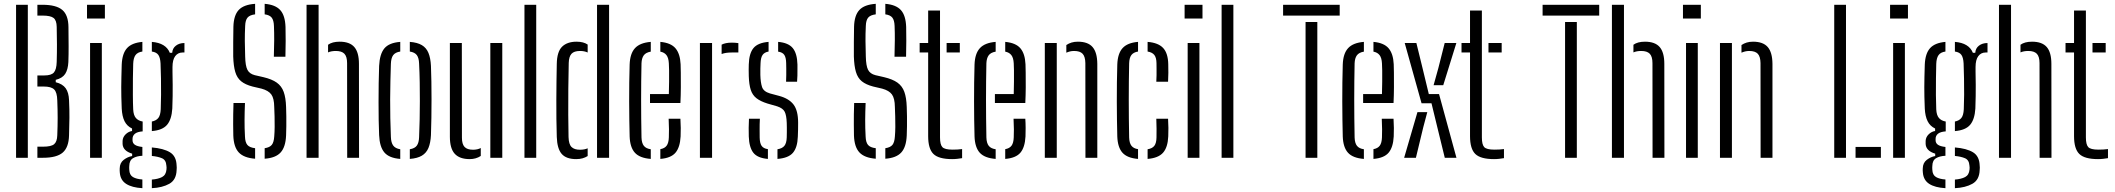

<svg xmlns="http://www.w3.org/2000/svg" viewBox="-20 -825 11059 1004"><path d="M64 0V-800H125.5V0ZM175.5 0V-58H205.5Q247.5 -58 263 -71Q278.5 -84 279.5 -117.5Q281.5 -167.5 281.5 -209Q281.5 -250.5 279.5 -300Q278.5 -342 263.2 -357.2Q248 -372.5 209 -372.5H175.5V-430.5H212Q248.5 -430.5 262 -446.2Q275.5 -462 276.5 -501.5Q278 -551 277.8 -593Q277.5 -635 276.5 -684.5Q276 -718.5 260.2 -731Q244.5 -743.5 202.5 -743.5H175.5V-800H202.5Q274 -800 305.8 -773Q337.5 -746 338 -683Q338.5 -624.5 338.8 -582.8Q339 -541 337.5 -500.5Q335.5 -461 320.8 -438.5Q306 -416 271.5 -407.5V-395Q307.5 -386 323.5 -363.5Q339.5 -341 341 -301.5Q343.5 -250.5 343 -209Q342.5 -167.5 341 -117Q339.5 -54.5 308 -27.2Q276.5 0 205.5 0Z M435 -728V-800H528.5V-728ZM451 0V-600H512.5V0Z M724.5 159Q670 156 639.8 136.5Q609.5 117 606.5 77.5Q606 72 605.8 66.8Q605.5 61.5 606 55.5Q606.5 26.5 627 10.8Q647.5 -5 671 -9V-21.5Q623 -36 621 -72Q621 -77.5 621 -80.5Q621 -83.5 621 -88.5Q622 -108 636.8 -122.5Q651.5 -137 670.5 -140V-153Q644 -165.5 631.2 -191.2Q618.5 -217 616.5 -257.5Q615 -292 614.5 -318.2Q614 -344.5 614 -369.2Q614 -394 614.8 -422.2Q615.5 -450.5 616.5 -487.5Q619 -545 644 -573Q669 -601 724.5 -606V-555.5Q699.5 -552 688.5 -536.8Q677.5 -521.5 676.5 -491Q675.5 -459 675 -415.5Q674.5 -372 674.8 -328.5Q675 -285 676.5 -253Q678 -222.5 690.5 -208Q703 -193.5 726 -189.5V-138Q698.5 -136 685.8 -125.8Q673 -115.5 673 -98.5Q673 -97.5 673 -95.5Q673 -93.5 673 -92Q673 -76.5 685.2 -68Q697.5 -59.5 724.5 -56.5V-10.5Q694.5 -9 675.5 2.2Q656.5 13.5 656 42.5Q655.5 46.5 655.5 52Q655.5 57.5 656 63Q657 90 675.2 100.8Q693.5 111.5 724.5 113.5ZM774 159V114Q807 111.5 827.5 100.8Q848 90 850.5 61.5Q851 56 851 51Q851 46 850 40.5Q848 11.5 827 2.5Q806 -6.5 774 -9.5V-54Q835 -49 868.5 -28.8Q902 -8.5 903.5 40Q904 45 904.2 51.8Q904.5 58.5 903.5 64.5Q902 115.5 865.5 136Q829 156.5 774 159ZM774 -139.5V-189.5Q796.5 -194 807.8 -208Q819 -222 820.5 -254Q822 -288.5 822.2 -330Q822.5 -371.5 821.8 -414.2Q821 -457 819.5 -493.5Q818 -523 808.2 -537.5Q798.5 -552 774 -555.5V-606Q847.5 -600 868 -549H880.5Q882 -572.5 899.8 -586.2Q917.5 -600 944.5 -600V-550.5H935Q910.5 -550.5 896.2 -531.5Q882 -512.5 882 -474V-449Q883 -411 883 -381.5Q883 -352 882.8 -323Q882.5 -294 881 -257.5Q877.5 -200.5 853.5 -172.2Q829.5 -144 774 -139.5Z M1314 5Q1255 0.5 1228.5 -28Q1202 -56.5 1200 -116.5Q1199.5 -148 1199.2 -174.2Q1199 -200.5 1199.5 -227.2Q1200 -254 1201 -286.5H1261Q1259 -240.5 1258.8 -198.2Q1258.5 -156 1261 -111Q1262 -81 1273.5 -67.2Q1285 -53.5 1314 -50ZM1364 5V-50Q1390.5 -54 1401.2 -67.5Q1412 -81 1414 -111Q1416 -134 1416.2 -161.2Q1416.5 -188.5 1415.8 -215.5Q1415 -242.5 1414 -265.5Q1413.5 -310.5 1398.8 -331Q1384 -351.5 1347.5 -361.5L1300.5 -372.5Q1262.5 -382.5 1241 -400Q1219.5 -417.5 1210.2 -448.8Q1201 -480 1199.5 -530Q1199 -565 1199.5 -604.8Q1200 -644.5 1200.5 -685Q1202 -744.5 1228.2 -772.8Q1254.5 -801 1314 -805V-750Q1286 -746.5 1274.5 -733Q1263 -719.5 1262 -689.5Q1260 -648 1260.2 -610.2Q1260.5 -572.5 1262 -530Q1263 -481 1273.8 -460Q1284.5 -439 1312 -432L1357.5 -421.5Q1402 -411 1427.2 -393Q1452.5 -375 1463.5 -344.5Q1474.5 -314 1476 -265.5Q1477 -242 1477.2 -216.2Q1477.5 -190.5 1477.2 -164.8Q1477 -139 1476 -116.5Q1473.5 -56.5 1447.5 -27.8Q1421.5 1 1364 5ZM1412 -528.5Q1413.5 -577 1413.8 -615.2Q1414 -653.5 1412.5 -689.5Q1411.5 -719 1400.8 -732.8Q1390 -746.5 1364 -750V-805Q1420 -800.5 1445.5 -772.2Q1471 -744 1473 -684Q1474 -650 1473.8 -611.2Q1473.5 -572.5 1472.5 -528.5Z M1583 0V-800H1646V0ZM1795.5 0 1795 -495Q1795 -529 1781 -543.8Q1767 -558.5 1736 -558.5Q1712.5 -558.5 1695.5 -551V-591Q1706.5 -599 1721.5 -603Q1736.5 -607 1756 -607Q1808.5 -607 1832.8 -579Q1857 -551 1857 -491L1857.5 0Z M1962.5 -118.5Q1961 -152 1960.2 -196.8Q1959.5 -241.5 1959.5 -291Q1959.5 -340.5 1960.2 -389.5Q1961 -438.5 1962.5 -480.5Q1965.5 -542.5 1990 -572Q2014.5 -601.5 2073 -606V-555.5Q2047 -551.5 2036 -536.5Q2025 -521.5 2024 -491Q2022.5 -448.5 2021.5 -401.8Q2020.5 -355 2020.2 -305.8Q2020 -256.5 2021 -206.8Q2022 -157 2024 -109Q2025 -79 2036.2 -63.8Q2047.5 -48.5 2073 -44.5V6Q2014.5 1.5 1989.8 -28Q1965 -57.5 1962.5 -118.5ZM2123 6V-44.5Q2149.5 -49 2160 -64Q2170.5 -79 2171.5 -107.5Q2173.5 -153 2174.5 -200.5Q2175.5 -248 2175.5 -296.8Q2175.5 -345.5 2174.8 -394.8Q2174 -444 2171.5 -493Q2170.5 -522.5 2159.5 -537Q2148.5 -551.5 2123 -555.5V-606Q2162.5 -603 2186 -589Q2209.5 -575 2220.5 -548.2Q2231.5 -521.5 2233.5 -480.5Q2235 -443 2235.8 -398Q2236.5 -353 2236.5 -304.8Q2236.5 -256.5 2235.8 -209.2Q2235 -162 2233.5 -118.5Q2231.5 -78 2220.5 -51.5Q2209.5 -25 2186 -11Q2162.5 3 2123 6Z M2332.5 -110V-600H2395L2395.5 -105Q2395.5 -71.5 2409.2 -56.8Q2423 -42 2453.5 -42Q2477 -42 2494 -51V-9.5Q2469 7 2436 7Q2383.5 7 2358 -20.8Q2332.5 -48.5 2332.5 -110ZM2544 0V-600H2606.5V0Z M2722.5 0V-800H2784V0Z M2891.5 -109Q2890 -154 2889.5 -203.5Q2889 -253 2889.2 -303.2Q2889.5 -353.5 2890 -401.2Q2890.5 -449 2891.5 -491Q2892.5 -554.5 2919.2 -580.8Q2946 -607 2995 -607Q3013.5 -607 3027.8 -603.2Q3042 -599.5 3053 -592V-550.5Q3035.5 -558.5 3013.5 -558.5Q2982 -558.5 2968.5 -543.8Q2955 -529 2954 -496Q2952.5 -431 2951.8 -360.8Q2951 -290.5 2951.5 -225Q2952 -159.5 2953 -108.5Q2954 -70.5 2968.8 -56.2Q2983.5 -42 3012.5 -42Q3036.5 -42 3053 -49.5V-9Q3041 -1.5 3026.5 2.8Q3012 7 2993 7Q2941 7 2917.2 -20.2Q2893.5 -47.5 2891.5 -109ZM3102 0V-800H3165V0Z M3272.5 -111.5Q3271.5 -151 3270.8 -197.5Q3270 -244 3270 -294.2Q3270 -344.5 3270.5 -393.8Q3271 -443 3272.5 -487.5Q3274.5 -545 3300.5 -573.2Q3326.5 -601.5 3383 -606V-555Q3357 -550.5 3346.2 -535.5Q3335.5 -520.5 3334.5 -494Q3333.5 -448 3333 -400.5Q3332.5 -353 3332.5 -304.2Q3332.5 -255.5 3333 -205.8Q3333.5 -156 3334.5 -106Q3335.5 -76.5 3347 -62.2Q3358.5 -48 3383 -44.5V6Q3325 1.5 3299.8 -26.5Q3274.5 -54.5 3272.5 -111.5ZM3433 6V-45Q3455.5 -49 3466 -63.2Q3476.5 -77.5 3477.5 -106.5Q3478.5 -121.5 3478.2 -148.8Q3478 -176 3476.5 -204H3538Q3539.5 -184.5 3539.8 -156Q3540 -127.5 3539 -111.5Q3536 -54.5 3512.2 -26.5Q3488.5 1.5 3433 6ZM3379 -286.5V-333H3477.5Q3478.5 -365 3478.8 -398Q3479 -431 3478.8 -457.2Q3478.5 -483.5 3477.5 -494Q3476 -522.5 3465 -536.8Q3454 -551 3433 -555V-606Q3488 -601 3512.2 -572.5Q3536.5 -544 3539 -489Q3539.5 -478 3540 -444.5Q3540.5 -411 3540.2 -368.2Q3540 -325.5 3538 -286.5Z M3640 0V-600H3703.5V0ZM3753.5 -542.5V-591.5Q3773.5 -602 3806.5 -602Q3814.5 -602 3823 -601.5Q3831.5 -601 3841 -599.5V-550.5H3807Q3774 -550.5 3753.5 -542.5Z M3895.5 -111.5Q3895 -135.5 3895 -156.8Q3895 -178 3896.5 -204H3953.5Q3952 -173.5 3952.2 -149Q3952.5 -124.5 3952.5 -106Q3953 -76.5 3962.5 -62.5Q3972 -48.5 3995.5 -45V6Q3941 1.5 3919.2 -26.5Q3897.5 -54.5 3895.5 -111.5ZM4045.5 6V-44.5Q4070.5 -48.5 4081.8 -62.5Q4093 -76.5 4094 -106.5Q4094.5 -121.5 4094.5 -134Q4094.5 -146.5 4094.5 -158.2Q4094.5 -170 4094 -182.5Q4092.5 -222.5 4083.2 -240.8Q4074 -259 4044 -269L3993.5 -283.5Q3956.5 -295 3935.5 -311.5Q3914.5 -328 3905.8 -355.2Q3897 -382.5 3895.5 -426.5Q3895 -447 3895 -460Q3895 -473 3895.5 -488Q3897 -545.5 3920 -573.5Q3943 -601.5 3999 -606V-555.5Q3977 -551.5 3967.5 -537.5Q3958 -523.5 3957 -494Q3956.5 -483 3956 -466.5Q3955.5 -450 3956 -433.5Q3957 -394 3964.8 -370.2Q3972.5 -346.5 4006 -336.5L4054.5 -323.5Q4106 -309.5 4129.8 -278Q4153.5 -246.5 4153.5 -183.5Q4153.5 -162.5 4153.2 -147.2Q4153 -132 4152 -110.5Q4150 -54 4126.5 -26.2Q4103 1.5 4045.5 6ZM4090.5 -397.5Q4091.5 -415 4091.5 -433Q4091.5 -451 4091.5 -467Q4091.5 -483 4091 -495Q4090.5 -523.5 4081.5 -537.5Q4072.5 -551.5 4049 -555V-606Q4102.5 -601.5 4125.5 -573.5Q4148.5 -545.5 4150 -487.5Q4150 -480 4150 -463.8Q4150 -447.5 4149.8 -429.5Q4149.5 -411.5 4148 -397.5Z M4559.5 5Q4500.5 0.5 4474 -28Q4447.5 -56.5 4445.5 -116.5Q4445 -148 4444.8 -174.2Q4444.5 -200.5 4445 -227.2Q4445.5 -254 4446.5 -286.5H4506.5Q4504.5 -240.5 4504.2 -198.2Q4504 -156 4506.5 -111Q4507.5 -81 4519 -67.2Q4530.5 -53.5 4559.5 -50ZM4609.5 5V-50Q4636 -54 4646.8 -67.5Q4657.5 -81 4659.5 -111Q4661.5 -134 4661.8 -161.2Q4662 -188.5 4661.2 -215.5Q4660.5 -242.5 4659.5 -265.5Q4659 -310.5 4644.2 -331Q4629.5 -351.5 4593 -361.5L4546 -372.5Q4508 -382.5 4486.5 -400Q4465 -417.5 4455.8 -448.8Q4446.5 -480 4445 -530Q4444.5 -565 4445 -604.8Q4445.5 -644.5 4446 -685Q4447.5 -744.5 4473.8 -772.8Q4500 -801 4559.5 -805V-750Q4531.5 -746.5 4520 -733Q4508.5 -719.5 4507.5 -689.5Q4505.5 -648 4505.8 -610.2Q4506 -572.5 4507.5 -530Q4508.5 -481 4519.2 -460Q4530 -439 4557.5 -432L4603 -421.5Q4647.5 -411 4672.8 -393Q4698 -375 4709 -344.5Q4720 -314 4721.5 -265.5Q4722.5 -242 4722.8 -216.2Q4723 -190.5 4722.8 -164.8Q4722.5 -139 4721.5 -116.5Q4719 -56.5 4693 -27.8Q4667 1 4609.5 5ZM4657.5 -528.5Q4659 -577 4659.2 -615.2Q4659.5 -653.5 4658 -689.5Q4657 -719 4646.2 -732.8Q4635.5 -746.5 4609.5 -750V-805Q4665.5 -800.5 4691 -772.2Q4716.5 -744 4718.5 -684Q4719.5 -650 4719.2 -611.2Q4719 -572.5 4718 -528.5Z M4789 -550.5V-600H4833.5V-770H4895.5V-106.5Q4895.5 -69 4907.8 -55.8Q4920 -42.5 4961 -42.5Q4976.5 -42.5 4986.8 -43.2Q4997 -44 5011 -45.5V2Q4999 4 4986.2 5.5Q4973.5 7 4959 7Q4888.5 7 4861 -20Q4833.5 -47 4833.5 -113V-550.5ZM4930 -550.5V-600H4999V-550.5Z M5076 -111.5Q5075 -151 5074.2 -197.5Q5073.5 -244 5073.5 -294.2Q5073.5 -344.5 5074 -393.8Q5074.5 -443 5076 -487.5Q5078 -545 5104 -573.2Q5130 -601.5 5186.5 -606V-555Q5160.5 -550.5 5149.8 -535.5Q5139 -520.5 5138 -494Q5137 -448 5136.5 -400.5Q5136 -353 5136 -304.2Q5136 -255.5 5136.5 -205.8Q5137 -156 5138 -106Q5139 -76.5 5150.5 -62.2Q5162 -48 5186.5 -44.5V6Q5128.5 1.5 5103.2 -26.5Q5078 -54.5 5076 -111.5ZM5236.5 6V-45Q5259 -49 5269.5 -63.2Q5280 -77.5 5281 -106.5Q5282 -121.5 5281.8 -148.8Q5281.5 -176 5280 -204H5341.5Q5343 -184.5 5343.2 -156Q5343.5 -127.5 5342.5 -111.5Q5339.5 -54.5 5315.8 -26.5Q5292 1.5 5236.5 6ZM5182.5 -286.5V-333H5281Q5282 -365 5282.2 -398Q5282.5 -431 5282.2 -457.2Q5282 -483.5 5281 -494Q5279.5 -522.5 5268.5 -536.8Q5257.5 -551 5236.5 -555V-606Q5291.5 -601 5315.8 -572.5Q5340 -544 5342.5 -489Q5343 -478 5343.5 -444.5Q5344 -411 5343.8 -368.2Q5343.5 -325.5 5341.5 -286.5Z M5443.5 0V-600H5506V0ZM5656 0 5655.5 -495Q5655 -529 5641.2 -543.8Q5627.5 -558.5 5596.5 -558.5Q5585 -558.5 5575 -556Q5565 -553.5 5556 -549.5V-589.5Q5568.5 -598 5583.2 -602.5Q5598 -607 5616.5 -607Q5669 -607 5693.2 -579Q5717.5 -551 5718 -491V0Z M5822.5 -111.5Q5821.5 -151 5820.8 -197.5Q5820 -244 5820 -294.2Q5820 -344.5 5820.5 -393.8Q5821 -443 5822.5 -487.5Q5824.5 -545 5850 -573.2Q5875.5 -601.5 5931 -606V-555.5Q5907 -551.5 5896.2 -537.2Q5885.5 -523 5884.5 -494Q5883.5 -447.5 5883 -400Q5882.5 -352.5 5882.5 -303.8Q5882.5 -255 5883 -205.5Q5883.5 -156 5884.5 -106Q5885.5 -77 5896.5 -62.8Q5907.5 -48.5 5931 -45V6Q5874.5 1.5 5849.5 -26.5Q5824.5 -54.5 5822.5 -111.5ZM5981 6V-44.5Q6005.5 -48.5 6016.2 -62.5Q6027 -76.5 6027.5 -106.5Q6027.5 -129 6027.8 -151.8Q6028 -174.5 6026.5 -204H6088Q6089.5 -183 6089.8 -156.2Q6090 -129.5 6089 -111.5Q6086.5 -54.5 6061.8 -26.5Q6037 1.5 5981 6ZM6026.5 -397.5Q6027.5 -415 6027.8 -431.8Q6028 -448.5 6027.8 -464.5Q6027.5 -480.5 6027.5 -495Q6027 -524 6016 -537.8Q6005 -551.5 5981 -555.5V-606Q6037 -601.5 6062.5 -573.8Q6088 -546 6089 -489Q6089.5 -467.5 6089.5 -444Q6089.5 -420.5 6088 -397.5Z M6174.5 -728V-800H6268V-728ZM6190.5 0V-600H6252V0Z M6368 0V-800H6429.5V0Z M6807 0V-710H6868.5V0ZM6689.5 -743.5V-800H6985.5V-743.5Z M7001.5 -111.5Q7000.5 -151 6999.8 -197.5Q6999 -244 6999 -294.2Q6999 -344.5 6999.5 -393.8Q7000 -443 7001.5 -487.5Q7003.5 -545 7029.5 -573.2Q7055.5 -601.5 7112 -606V-555Q7086 -550.5 7075.2 -535.5Q7064.5 -520.5 7063.5 -494Q7062.5 -448 7062 -400.5Q7061.5 -353 7061.5 -304.2Q7061.5 -255.5 7062 -205.8Q7062.5 -156 7063.5 -106Q7064.5 -76.5 7076 -62.2Q7087.5 -48 7112 -44.5V6Q7054 1.5 7028.8 -26.5Q7003.5 -54.5 7001.5 -111.5ZM7162 6V-45Q7184.5 -49 7195 -63.2Q7205.5 -77.5 7206.5 -106.5Q7207.5 -121.5 7207.2 -148.8Q7207 -176 7205.5 -204H7267Q7268.5 -184.5 7268.8 -156Q7269 -127.5 7268 -111.5Q7265 -54.5 7241.2 -26.5Q7217.5 1.5 7162 6ZM7108 -286.5V-333H7206.5Q7207.5 -365 7207.8 -398Q7208 -431 7207.8 -457.2Q7207.5 -483.5 7206.5 -494Q7205 -522.5 7194 -536.8Q7183 -551 7162 -555V-606Q7217 -601 7241.2 -572.5Q7265.5 -544 7268 -489Q7268.5 -478 7269 -444.5Q7269.5 -411 7269.2 -368.2Q7269 -325.5 7267 -286.5Z M7535 0 7496 -159.5 7465.5 -285H7413.5L7325.5 -600H7386.5L7418.5 -469.5L7451.5 -333H7505L7596 0ZM7322.5 0 7392 -238.5H7443.5L7422.5 -159.5L7384 0ZM7476.5 -379.5 7501.5 -469.5 7534.5 -600H7595.5L7527 -379.5Z M7622.5 -550.5V-600H7667V-770H7729V-106.5Q7729 -69 7741.2 -55.8Q7753.5 -42.5 7794.5 -42.5Q7810 -42.5 7820.2 -43.2Q7830.5 -44 7844.5 -45.5V2Q7832.5 4 7819.8 5.5Q7807 7 7792.5 7Q7722 7 7694.5 -20Q7667 -47 7667 -113V-550.5ZM7763.5 -550.5V-600H7832.5V-550.5Z M8164 0V-710H8225.5V0ZM8046.5 -743.5V-800H8342.5V-743.5Z M8409 0V-800H8472V0ZM8621.5 0 8621 -495Q8621 -529 8607 -543.8Q8593 -558.5 8562 -558.5Q8538.5 -558.5 8521.5 -551V-591Q8532.5 -599 8547.5 -603Q8562.5 -607 8582 -607Q8634.5 -607 8658.8 -579Q8683 -551 8683 -491L8683.5 0Z M8780.5 -728V-800H8874V-728ZM8796.5 0V-600H8858V0Z M8974 0V-600H9036.5V0ZM9186.5 0 9186 -495Q9185.5 -529 9171.8 -543.8Q9158 -558.5 9127 -558.5Q9115.5 -558.5 9105.5 -556Q9095.5 -553.5 9086.5 -549.5V-589.5Q9099 -598 9113.8 -602.5Q9128.5 -607 9147 -607Q9199.5 -607 9223.8 -579Q9248 -551 9248.5 -491V0Z M9571.5 0V-800H9633V0ZM9683 0V-56.5H9815.5V0Z M9863.5 -728V-800H9957V-728ZM9879.5 0V-600H9941V0Z M10153 159Q10098.5 156 10068.2 136.5Q10038 117 10035 77.5Q10034.5 72 10034.2 66.8Q10034 61.5 10034.5 55.5Q10035 26.5 10055.5 10.8Q10076 -5 10099.5 -9V-21.5Q10051.5 -36 10049.5 -72Q10049.5 -77.5 10049.5 -80.5Q10049.5 -83.5 10049.5 -88.5Q10050.5 -108 10065.2 -122.5Q10080 -137 10099 -140V-153Q10072.5 -165.5 10059.8 -191.2Q10047 -217 10045 -257.5Q10043.5 -292 10043 -318.2Q10042.5 -344.5 10042.5 -369.2Q10042.5 -394 10043.2 -422.2Q10044 -450.5 10045 -487.5Q10047.5 -545 10072.5 -573Q10097.5 -601 10153 -606V-555.5Q10128 -552 10117 -536.8Q10106 -521.5 10105 -491Q10104 -459 10103.5 -415.5Q10103 -372 10103.2 -328.5Q10103.5 -285 10105 -253Q10106.5 -222.5 10119 -208Q10131.5 -193.5 10154.5 -189.5V-138Q10127 -136 10114.2 -125.8Q10101.5 -115.5 10101.5 -98.5Q10101.5 -97.5 10101.5 -95.5Q10101.5 -93.5 10101.5 -92Q10101.5 -76.5 10113.8 -68Q10126 -59.5 10153 -56.5V-10.5Q10123 -9 10104 2.2Q10085 13.5 10084.5 42.5Q10084 46.5 10084 52Q10084 57.5 10084.5 63Q10085.5 90 10103.8 100.8Q10122 111.5 10153 113.5ZM10202.5 159V114Q10235.5 111.5 10256 100.8Q10276.5 90 10279 61.5Q10279.5 56 10279.5 51Q10279.5 46 10278.5 40.5Q10276.5 11.5 10255.5 2.5Q10234.5 -6.5 10202.5 -9.5V-54Q10263.5 -49 10297 -28.8Q10330.5 -8.5 10332 40Q10332.5 45 10332.8 51.8Q10333 58.5 10332 64.5Q10330.5 115.5 10294 136Q10257.5 156.5 10202.5 159ZM10202.5 -139.5V-189.5Q10225 -194 10236.2 -208Q10247.5 -222 10249 -254Q10250.5 -288.5 10250.8 -330Q10251 -371.5 10250.2 -414.2Q10249.5 -457 10248 -493.5Q10246.5 -523 10236.8 -537.5Q10227 -552 10202.5 -555.5V-606Q10276 -600 10296.5 -549H10309Q10310.5 -572.5 10328.2 -586.2Q10346 -600 10373 -600V-550.5H10363.5Q10339 -550.5 10324.8 -531.5Q10310.5 -512.5 10310.5 -474V-449Q10311.5 -411 10311.5 -381.5Q10311.5 -352 10311.2 -323Q10311 -294 10309.5 -257.5Q10306 -200.5 10282 -172.2Q10258 -144 10202.5 -139.5Z M10433 0V-800H10496V0ZM10645.5 0 10645 -495Q10645 -529 10631 -543.8Q10617 -558.5 10586 -558.5Q10562.5 -558.5 10545.5 -551V-591Q10556.5 -599 10571.5 -603Q10586.5 -607 10606 -607Q10658.5 -607 10682.8 -579Q10707 -551 10707 -491L10707.5 0Z M10781 -550.5V-600H10825.5V-770H10887.5V-106.5Q10887.5 -69 10899.8 -55.8Q10912 -42.5 10953 -42.5Q10968.5 -42.5 10978.8 -43.2Q10989 -44 11003 -45.5V2Q10991 4 10978.2 5.5Q10965.5 7 10951 7Q10880.5 7 10853 -20Q10825.5 -47 10825.5 -113V-550.5ZM10922 -550.5V-600H10991V-550.5Z"/></svg>

Font: Big Shoulders Stencil Text Thin Light
Style: Regular
Weight: 300
Version: Version 2.001